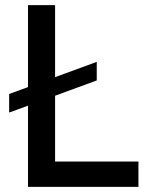

<svg xmlns="http://www.w3.org/2000/svg" viewBox="-20 -727 604 747"><path d="M88.9 -315.9 15.6 -289.1V-361.3L88.9 -388.2V-707H194.3V-426.8L356.4 -486.3V-414.1L194.3 -354.5V-98.6H518.6V0H88.9Z"/></svg>

Font: Wanted Sans Medium
Style: Regular
Weight: 500
Designer: Original Design by Kil Hyung-jin and Kang Hanbin, Wanted Lab, Inc; Hangeul from Source Han Sans by Jang Soo-young and Ka
Foundry: Wanted Lab, Inc.
Version: Version 1.001